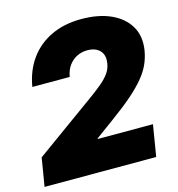

<svg xmlns="http://www.w3.org/2000/svg" viewBox="-109 -833 859 928"><g transform="rotate(-15 320.5 -369.0)"><path d="M0 0 23.4 -141.6 332.5 -364.7Q360.4 -385.3 384.8 -405.3Q409.2 -425.3 426.3 -448Q443.4 -470.7 447.3 -498Q452.1 -525.9 443.6 -544.9Q435.1 -564 416.3 -574.2Q397.5 -584.5 370.1 -584.5Q341.8 -584.5 317.6 -572.5Q293.5 -560.5 277.1 -537.8Q260.7 -515.1 254.9 -481.9H67.9Q81.1 -561 122.6 -618.4Q164.1 -675.8 229.7 -706.8Q295.4 -737.8 380.4 -737.8Q466.3 -737.8 528.1 -710Q589.8 -682.1 619.4 -631.1Q648.9 -580.1 637.2 -510.3Q631.3 -476.1 617.2 -444.6Q603 -413.1 576.4 -380.9Q549.8 -348.6 508.1 -312Q466.3 -275.4 405.3 -231L309.1 -160.6L308.1 -157.2H584.5L558.6 0Z"/></g></svg>

Font: Inter 20pt Black
Style: Italic
Weight: 900
Italic angle: -9.3988°
Version: Version 4.001;git-66647c0bb